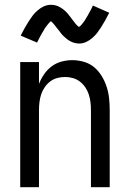

<svg xmlns="http://www.w3.org/2000/svg" viewBox="-20 -778 540 798"><path d="M64 0V-520H142V-429Q150 -450 163 -469Q176 -488 194.5 -502Q213 -516 235.5 -522Q258 -528 280 -528Q305 -528 329 -521Q353 -514 371.5 -498.5Q390 -483 403 -461.5Q416 -440 423.5 -416.5Q431 -393 433.5 -368.5Q436 -344 436 -320V0H358V-320Q358 -337 356 -353.5Q354 -370 349 -385.5Q344 -401 334.5 -415Q325 -429 312 -439Q299 -449 283 -453.5Q267 -458 250 -458Q233 -458 217 -453.5Q201 -449 188 -439Q175 -429 165.5 -415Q156 -401 151 -385.5Q146 -370 144 -353.5Q142 -337 142 -320V0ZM308 -597Q303 -597 298 -598Q293 -599 288.5 -600Q284 -601 279.5 -603Q275 -605 270.5 -607.5Q266 -610 262.5 -612.5Q259 -615 255.5 -618Q252 -621 248 -624.5Q244 -628 240.5 -631.5Q237 -635 234 -639Q231 -643 228.5 -646.5Q226 -650 223 -653.5Q220 -657 216.5 -661.5Q213 -666 210 -670Q207 -674 204 -677.5Q201 -681 197.5 -684.5Q194 -688 192 -690Q189 -688 187 -686Q185 -684 181.5 -680Q178 -676 177 -674.5Q176 -673 174 -670.5Q172 -668 170.5 -666Q169 -664 167 -661Q165 -658 163.5 -655Q162 -652 160 -649Q158 -646 156 -642.5Q154 -639 152 -635.5Q150 -632 147.5 -627.5Q145 -623 143 -619Q141 -615 138.5 -610Q136 -605 134 -601L66 -630Q75 -648 83.5 -663Q92 -678 100 -690.5Q108 -703 116 -713.5Q124 -724 136 -734.5Q148 -745 162 -751.5Q176 -758 192 -758Q202 -758 211.5 -755.5Q221 -753 229.5 -748Q238 -743 245.5 -737Q253 -731 259.5 -723.5Q266 -716 271 -709.5Q276 -703 283 -693.5Q290 -684 295.5 -677.5Q301 -671 308 -666Q311 -668 313 -669.5Q315 -671 318.5 -675Q322 -679 323 -680.5Q324 -682 326 -684.5Q328 -687 329.5 -689Q331 -691 333 -694Q335 -697 336.5 -700Q338 -703 340 -706Q342 -709 344 -712.5Q346 -716 348 -720Q350 -724 352.5 -728Q355 -732 357 -736Q359 -740 361.5 -745Q364 -750 366 -755L434 -725Q425 -707 416.5 -692Q408 -677 400 -664.5Q392 -652 384 -641.5Q376 -631 364 -620.5Q352 -610 338 -603.5Q324 -597 308 -597Z"/></svg>

Font: Iosevka SS18
Style: Regular
Weight: 400
Monospace: yes
Designer: Belleve Invis
Foundry: Belleve Invis
Version: Version 25.1.1; ttfautohint (v1.8.4)